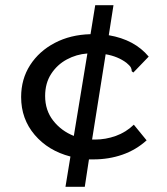

<svg xmlns="http://www.w3.org/2000/svg" viewBox="-20 -643 640 736"><path d="M305 73H231L250 -43Q165 -65 113 -126Q61 -187 61 -271Q61 -340 95.5 -393.5Q130 -447 190 -478.5Q250 -510 327 -512L345 -623H415L397 -508Q496 -491 550 -426L498 -372L491 -365L485 -370Q485 -378 481.5 -384.5Q478 -391 465 -402Q432 -427 385 -435L333 -108Q339 -108 344 -108Q385 -108 424 -122Q463 -136 493 -165L542 -105Q501 -68 449 -50Q397 -32 339 -32Q330 -32 321 -32ZM153 -275Q153 -220 184 -180.5Q215 -141 263 -122L315 -438Q273 -435 236 -415Q199 -395 176 -359.5Q153 -324 153 -275Z"/></svg>

Font: Inconsolata Expanded Medium
Style: Regular
Weight: 500
Width: 7
Monospace: yes
Designer: Raph Levien, Cyreal, Brenton Simpson
Foundry: Raph Levien, Cyreal, Google
Version: Version 3.001; ttfautohint (v1.8.2.53-6de2)